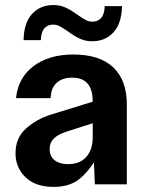

<svg xmlns="http://www.w3.org/2000/svg" viewBox="-20 -724 571 754"><path d="M40.9 -122.4Q40.9 -182.5 82.4 -219.6Q123.9 -256.8 182.6 -274.8L382.1 -336.3V-252.2L239 -206.3Q206.8 -195.6 190.8 -179.5Q174.9 -163.4 174.9 -138.5Q174.9 -110.6 194.3 -95Q213.8 -79.4 247.3 -79.4Q293.2 -79.4 318.6 -107.5Q344.1 -135.6 344.1 -184.8V-325Q344.1 -372.5 324 -395.7Q303.9 -419 263.5 -419Q225 -419 202.5 -398.7Q179.9 -378.4 178.9 -338.5H42.9Q51.2 -419.3 112 -464.6Q172.7 -510 267.5 -510Q371 -510 424.6 -459.6Q478.1 -409.3 478.1 -313.1V0H352.5L347.5 -120L361.5 -107Q327.2 -48.3 289.3 -19.2Q251.5 10 190.5 10Q119.8 10 80.4 -27.8Q40.9 -65.7 40.9 -122.4ZM262.8 -589.7 235.7 -608Q221.7 -617.7 211.2 -622.5Q200.7 -627.3 187.7 -627.3Q166.7 -627.3 154.1 -612.5Q141.4 -597.7 140.4 -566.3H72.5Q73.8 -634.1 105.9 -669.2Q138 -704.2 189.8 -704.2Q211.7 -704.2 230.3 -697.2Q248.8 -690.2 268.8 -676.6L295.9 -658.2Q309.9 -648.6 320.3 -643.7Q330.8 -638.9 343.8 -638.9Q364.8 -638.9 377.5 -653.7Q390.2 -668.5 391.2 -699.9H459.1Q457.7 -632.1 425.6 -597Q393.5 -562 341.8 -562Q319.8 -562 301.3 -569Q282.8 -576 262.8 -589.7Z"/></svg>

Font: TASA Orbiter VF Text
Style: Regular
Weight: 400
Designer: Weizhong Zhang
Foundry: 本地遙控
Version: Version 1.001;Glyphs 3.2 (3192)